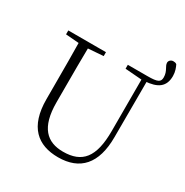

<svg xmlns="http://www.w3.org/2000/svg" viewBox="-201 -1053 1189 1232"><g transform="rotate(30 394.0 -437.0)"><path d="M397 15C559 15 647 -81 647 -278L648 -723H612V-303C612 -109 548 -32 407 -32C288 -32 213 -99 213 -286V-387C213 -502 213 -613 215 -723H145C147 -612 147 -500 147 -387V-271C147 -67 246 15 397 15ZM634 -686C728 -692 776 -725 776 -805C776 -837 765 -865 756 -882C748 -888 740 -889 731 -889C713 -889 700 -875 700 -861C700 -834 729 -816 729 -768C729 -733 710 -723 634 -723ZM48 -694 175 -684H194L327 -694V-723H48ZM489 -694 618 -684H630V-723H489Z"/></g></svg>

Font: Source Han Serif CN VF
Style: Regular
Weight: 250
Designer: Ryoko NISHIZUKA 西塚涼子 (kana & ideographs); Frank Grießhammer (Latin, Greek & Cyrillic); Wenlong ZHANG 张文龙 (bopomofo); San
Foundry: Adobe
Version: Version 2.002;hotconv 1.1.0;makeotfexe 2.6.0